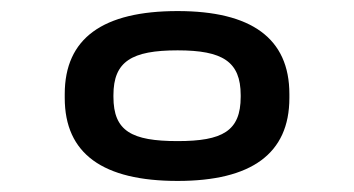

<svg xmlns="http://www.w3.org/2000/svg" viewBox="-20 -693 640 347"><path d="M97 -523V-516C97 -415 166 -366 301 -366C434 -366 503 -415 503 -516V-523C503 -624 434 -673 301 -673C166 -673 97 -624 97 -523ZM185 -518V-521C185 -582 218 -602 301 -602C382 -602 415 -582 415 -521V-518C415 -456 382 -438 301 -438C218 -438 185 -456 185 -518Z"/></svg>

Font: LT Wave Mono Medium
Style: Regular
Weight: 500
Designer: Daniel Lyons
Version: Version 2.5 (Glyphs App)